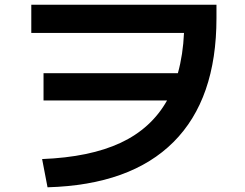

<svg xmlns="http://www.w3.org/2000/svg" viewBox="-20 -754 1040 816"><path d="M690 -327H165V-443H736Q758 -522 762 -614H113V-734H900V-677Q900 -333 717.5 -150.5Q535 32 182 42L159 -78Q362 -86 492.5 -147Q623 -208 690 -327Z"/></svg>

Font: Enso
Style: Bold
Weight: 700
Designer: Coji Morishita
Foundry: UNDERFOREST DESIGN
Version: Version 1.000